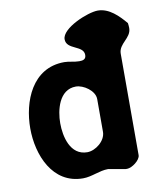

<svg xmlns="http://www.w3.org/2000/svg" viewBox="-84 -809 746 884"><g transform="rotate(-10 289.0 -366.5)"><path d="M33 -260C33 -137 90 8 233 8C275 8 312 -14 353 -14C355 -14 360 -13 360 -13C367 -12 426 -1 433 0H441C462 0 503 -29 503 -53V-527C503 -575 562 -589 562 -637C562 -640 561 -657 560 -660C528 -698 486 -741 433 -741C386 -741 260 -689 260 -637C260 -587 341 -596 341 -550C341 -529 326 -526 309 -526C285 -526 263 -534 240 -534C89 -534 33 -385 33 -260ZM173 -260C173 -320 194 -414 273 -414C308 -414 360 -380 360 -340V-187C360 -145 312 -107 273 -107C193 -107 173 -198 173 -260Z"/></g></svg>

Font: Asimov Print
Style: Regular
Weight: 500
Designer: Google
Version: Version 2.000980: 2014